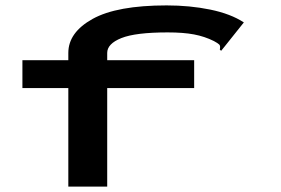

<svg xmlns="http://www.w3.org/2000/svg" viewBox="-20 -691 1040 711"><path d="M233 -365H63V-468H233V-495Q233 -571 323 -621Q413 -671 597 -671Q683 -671 758.5 -655.5Q834 -640 883 -608L812 -519L799 -503L794 -507Q797 -521 792 -526Q787 -531 772 -539Q738 -556 698.5 -563.5Q659 -571 601 -571Q482 -571 429.5 -550Q377 -529 377 -495V-468H699V-365H377V0H233Z"/></svg>

Font: Inconsolata UltraExpanded ExtraBold
Style: Regular
Weight: 800
Width: 9
Monospace: yes
Designer: Raph Levien, Cyreal, Brenton Simpson
Foundry: Raph Levien, Cyreal, Google
Version: Version 3.001; ttfautohint (v1.8.2.53-6de2)